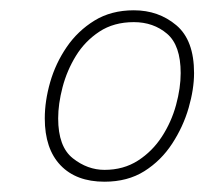

<svg xmlns="http://www.w3.org/2000/svg" viewBox="-20 -741 397 373"><path d="M183 -388Q128 -388 97.5 -420Q67 -452 67 -511Q67 -545 77.5 -581.5Q88 -618 109.5 -649.5Q131 -681 163.5 -701Q196 -721 240 -721Q288 -721 322.5 -692Q357 -663 357 -599Q357 -568 346.5 -531.5Q336 -495 314.5 -462Q293 -429 260.5 -408.5Q228 -388 183 -388ZM183 -411Q220 -411 248 -429Q276 -447 294.5 -475.5Q313 -504 322 -537Q331 -570 331 -599Q331 -653 304.5 -675.5Q278 -698 240 -698Q201 -698 173 -679.5Q145 -661 127.5 -632.5Q110 -604 101.5 -571.5Q93 -539 93 -511Q93 -456 121.5 -433.5Q150 -411 183 -411Z"/></svg>

Font: Noto Serif Thin
Style: Italic
Weight: 100
Italic angle: -12°
Designer: Monotype Design Team
Foundry: Monotype Imaging Inc.
Version: Version 2.014; ttfautohint (v1.8.4.7-5d5b)